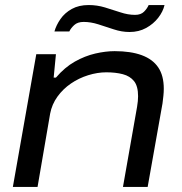

<svg xmlns="http://www.w3.org/2000/svg" viewBox="-20 -742 723 762"><path d="M31 0 124 -527H202L193 -434H202Q237 -475 277 -497.5Q317 -520 358 -529.5Q399 -539 435 -539Q499 -539 542.5 -523Q586 -507 608 -474.5Q630 -442 630 -390Q630 -376 628.5 -362Q627 -348 625 -332L566 0H468L524 -318Q526 -330 527 -340.5Q528 -351 528 -360Q528 -400 512 -420Q496 -440 467.5 -447.5Q439 -455 402 -455Q367 -455 330 -443.5Q293 -432 261.5 -410.5Q230 -389 208 -358.5Q186 -328 179 -291L129 0ZM196 -617Q203 -642 220 -666.5Q237 -691 265 -706.5Q293 -722 332 -722Q365 -722 396.5 -712.5Q428 -703 458 -693Q488 -683 516 -683Q539 -683 551.5 -695.5Q564 -708 570 -722H633Q627 -696 608 -671.5Q589 -647 560 -631Q531 -615 494 -615Q463 -615 431.5 -625.5Q400 -636 370 -645.5Q340 -655 312 -655Q288 -655 274.5 -642.5Q261 -630 255 -617Z"/></svg>

Font: Archivo Expanded
Style: Italic
Weight: 400
Width: 7
Italic angle: -10°
Designer: Hector Gatti
Foundry: Omnibus-Type
Version: Version 2.001